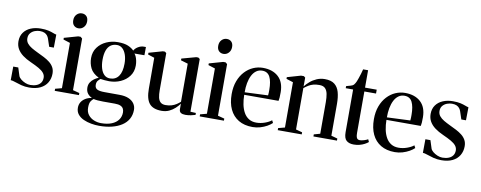

<svg xmlns="http://www.w3.org/2000/svg" viewBox="-74 -1085 4239 1691"><g transform="rotate(10 2045.0 -239.5)"><path d="M197 10.5Q159 10.5 126 1.8Q93 -7 67.8 -16Q42.5 -25 27 -25.5L28 -147H73L96 -75Q100.5 -61.5 117.5 -47.2Q134.5 -33 157.8 -23.2Q181 -13.5 203 -13.5Q234.5 -13.5 258.2 -22.8Q282 -32 295.5 -50.5Q309 -69 309 -96Q309 -119.5 294.2 -138.2Q279.5 -157 249.5 -174.2Q219.5 -191.5 174.5 -211.5Q131.5 -230.5 100 -254Q68.5 -277.5 51.5 -307.2Q34.5 -337 34.5 -375Q34.5 -421 57.5 -453.2Q80.5 -485.5 120.2 -502.2Q160 -519 210 -519Q251 -519 277.8 -512.8Q304.5 -506.5 322 -499.5Q339.5 -492.5 352.5 -490L351 -373.5H309.5L286.5 -442.5Q282 -456.5 272.5 -468.8Q263 -481 246.8 -488.5Q230.5 -496 205 -496Q184 -496 161.2 -487.8Q138.5 -479.5 122.8 -461.5Q107 -443.5 107 -414.5Q107 -388.5 122.2 -369.2Q137.5 -350 163 -335Q188.5 -320 219 -305.5Q250 -291 278.8 -276.2Q307.5 -261.5 330.2 -243.5Q353 -225.5 366.2 -201.8Q379.5 -178 379.5 -145.5Q379.5 -100.5 358.5 -65Q337.5 -29.5 296.8 -9.5Q256 10.5 197 10.5Z M425 0V-18.5L483.5 -34V-439L422.5 -458.5V-473.5L545.5 -508.5H567L582.5 -495.5V-34L641.5 -18.5V0ZM534 -578.5Q510 -578.5 493.8 -594.5Q477.5 -610.5 477.5 -641Q477.5 -673.5 496.8 -693.5Q516 -713.5 542.5 -713.5H543.5Q567.5 -713.5 583.8 -697.8Q600 -682 600 -651Q600 -619 580.8 -598.8Q561.5 -578.5 535 -578.5Z M862.5 235.5Q828.5 235.5 791.5 229Q754.5 222.5 722.8 208.2Q691 194 671.2 169.8Q651.5 145.5 651.5 110.5Q651.5 82 665 60.2Q678.5 38.5 702.5 24Q726.5 9.5 758 5Q733 -7 718 -27.2Q703 -47.5 703 -79.5Q703 -105 715 -124.5Q727 -144 746 -158Q765 -172 786.5 -181Q730.5 -209 710.2 -250.8Q690 -292.5 690 -340.5Q690 -396 719.5 -436Q749 -476 796.8 -497.5Q844.5 -519 899 -519Q958 -519 992.2 -503.8Q1026.5 -488.5 1044 -469Q1056 -491 1080.5 -505.2Q1105 -519.5 1128.5 -519.5H1149L1148.5 -446L1059 -445.5Q1067.5 -437 1074.2 -421.5Q1081 -406 1085.2 -385.8Q1089.5 -365.5 1089.5 -342.5Q1089.5 -288 1060.2 -248.5Q1031 -209 983.8 -187.8Q936.5 -166.5 882 -166.5Q862.5 -166.5 841.2 -168.5Q820 -170.5 804 -173Q794.5 -166 783 -153.2Q771.5 -140.5 771.5 -115.5Q771.5 -87.5 792 -76.2Q812.5 -65 859 -65L992.5 -64.5Q1042 -64.5 1075 -50.2Q1108 -36 1124.8 -11.2Q1141.5 13.5 1141.5 44Q1141.5 90 1121.5 125.8Q1101.5 161.5 1064.5 185.8Q1027.5 210 976.2 222.8Q925 235.5 862.5 235.5ZM875 209.5Q931.5 209.5 970.5 193.5Q1009.5 177.5 1029.8 148.8Q1050 120 1050 83.5Q1050 64.5 1042.5 50Q1035 35.5 1016.8 27.2Q998.5 19 965.5 19H860.5Q832.5 19 810.8 17Q789 15 775 11.5Q761.5 21 750.8 38.5Q740 56 740 93.5Q740 133.5 760.5 159.2Q781 185 812 197.2Q843 209.5 875 209.5ZM884 -192Q934.5 -192 961.8 -230.2Q989 -268.5 989 -342.5Q989 -386.5 977.5 -420.5Q966 -454.5 945.2 -473.8Q924.5 -493 896 -493Q862.5 -493 839.2 -476.2Q816 -459.5 804 -426Q792 -392.5 792 -342.5Q792 -298.5 802.5 -264.5Q813 -230.5 833.5 -211.2Q854 -192 884 -192Z M1594 8.5Q1569 8.5 1554 -0.5Q1539 -9.5 1539 -33.5V-81.5Q1524 -60.5 1501.2 -39.2Q1478.5 -18 1448.8 -4Q1419 10 1382 10Q1305 10 1271.5 -30.8Q1238 -71.5 1238 -162.5L1237.5 -439L1179.5 -458V-473.5L1302.5 -508.5H1321L1334.5 -498V-165Q1334.5 -128 1340.5 -101.2Q1346.5 -74.5 1362.5 -60.2Q1378.5 -46 1408 -46Q1437.5 -46 1461.2 -53.2Q1485 -60.5 1503.8 -72.8Q1522.5 -85 1537 -98.5V-439L1473.5 -458V-473.5L1601 -508.5H1619.5L1634 -498V-26.5L1683 -24V-6.5Q1666.5 -2 1644.5 3.2Q1622.5 8.5 1594 8.5Z M1721.5 0V-18.5L1780 -34V-439L1719 -458.5V-473.5L1842 -508.5H1863.5L1879 -495.5V-34L1938 -18.5V0ZM1830.5 -578.5Q1806.5 -578.5 1790.2 -594.5Q1774 -610.5 1774 -641Q1774 -673.5 1793.2 -693.5Q1812.5 -713.5 1839 -713.5H1840Q1864 -713.5 1880.2 -697.8Q1896.5 -682 1896.5 -651Q1896.5 -619 1877.2 -598.8Q1858 -578.5 1831.5 -578.5Z M2195.5 11.5Q2121 11.5 2069.5 -19.5Q2018 -50.5 1991.2 -107.2Q1964.5 -164 1964.5 -242.5Q1964.5 -309 1983.8 -360Q2003 -411 2036 -446.5Q2069 -482 2110.5 -500Q2152 -518 2196 -518Q2283.5 -518 2334.8 -471.2Q2386 -424.5 2387 -335Q2387.5 -304 2385.8 -285.5Q2384 -267 2381.5 -255.5H2074.5Q2075 -209.5 2083.2 -169.2Q2091.5 -129 2108.8 -98.2Q2126 -67.5 2154 -50Q2182 -32.5 2221 -32.5Q2259.5 -32.5 2297 -46Q2334.5 -59.5 2356 -77.5L2367.5 -55Q2350.5 -38.5 2323.5 -23.2Q2296.5 -8 2263.5 1.8Q2230.5 11.5 2195.5 11.5ZM2074.5 -278 2282.5 -287Q2284 -300.5 2284.2 -312.2Q2284.5 -324 2284.5 -336.5Q2284.5 -411.5 2263.8 -452Q2243 -492.5 2195 -492.5Q2164.5 -492.5 2141.5 -475.8Q2118.5 -459 2103.5 -429.5Q2088.5 -400 2081.2 -361Q2074 -322 2074.5 -278Z M2478 -34V-439L2417 -458.5V-473.5L2538 -508.5H2563.5L2577 -498V-458.5L2576.5 -419Q2594 -441.5 2619.8 -463.8Q2645.5 -486 2678.8 -500.5Q2712 -515 2751 -515Q2806.5 -515 2837.2 -491.2Q2868 -467.5 2880.5 -423.5Q2893 -379.5 2893 -318.5V-34L2949 -18.5V0H2738.5V-18.5L2793.5 -34V-316Q2793.5 -358 2787.5 -389.2Q2781.5 -420.5 2764.2 -438Q2747 -455.5 2712 -455.5Q2681.5 -455.5 2658.8 -449.5Q2636 -443.5 2616.8 -431.8Q2597.5 -420 2577 -404V-34L2634 -18.5V0H2419.5V-18.5Z M3099.5 8.5Q3058 8.5 3034.5 -11.8Q3011 -32 3011 -86.5V-468H2945V-486.5Q2951.5 -489 2961.8 -491.5Q2972 -494 2982.5 -497.2Q2993 -500.5 2998.5 -503Q3006.5 -507 3012.2 -513.2Q3018 -519.5 3022.5 -528Q3027 -536.5 3031 -545Q3035.5 -556 3042.2 -574.8Q3049 -593.5 3055.5 -615.8Q3062 -638 3067 -658H3111.5V-502.5H3216V-468H3111.5V-99Q3111.5 -74 3115.5 -61Q3119.5 -48 3127.5 -43.2Q3135.5 -38.5 3146.5 -38.5Q3161 -38.5 3183 -45Q3205 -51.5 3218 -59.5L3228.5 -36.5Q3216 -25.5 3196.2 -15Q3176.5 -4.5 3152 2Q3127.5 8.5 3099.5 8.5Z M3467.5 11.5Q3393 11.5 3341.5 -19.5Q3290 -50.5 3263.2 -107.2Q3236.5 -164 3236.5 -242.5Q3236.5 -309 3255.8 -360Q3275 -411 3308 -446.5Q3341 -482 3382.5 -500Q3424 -518 3468 -518Q3555.5 -518 3606.8 -471.2Q3658 -424.5 3659 -335Q3659.5 -304 3657.8 -285.5Q3656 -267 3653.5 -255.5H3346.5Q3347 -209.5 3355.2 -169.2Q3363.5 -129 3380.8 -98.2Q3398 -67.5 3426 -50Q3454 -32.5 3493 -32.5Q3531.5 -32.5 3569 -46Q3606.5 -59.5 3628 -77.5L3639.5 -55Q3622.5 -38.5 3595.5 -23.2Q3568.5 -8 3535.5 1.8Q3502.5 11.5 3467.5 11.5ZM3346.5 -278 3554.5 -287Q3556 -300.5 3556.2 -312.2Q3556.5 -324 3556.5 -336.5Q3556.5 -411.5 3535.8 -452Q3515 -492.5 3467 -492.5Q3436.5 -492.5 3413.5 -475.8Q3390.5 -459 3375.5 -429.5Q3360.5 -400 3353.2 -361Q3346 -322 3346.5 -278Z M3883 10.5Q3845 10.5 3812 1.8Q3779 -7 3753.8 -16Q3728.5 -25 3713 -25.5L3714 -147H3759L3782 -75Q3786.5 -61.5 3803.5 -47.2Q3820.5 -33 3843.8 -23.2Q3867 -13.5 3889 -13.5Q3920.5 -13.5 3944.2 -22.8Q3968 -32 3981.5 -50.5Q3995 -69 3995 -96Q3995 -119.5 3980.2 -138.2Q3965.5 -157 3935.5 -174.2Q3905.5 -191.5 3860.5 -211.5Q3817.5 -230.5 3786 -254Q3754.5 -277.5 3737.5 -307.2Q3720.5 -337 3720.5 -375Q3720.5 -421 3743.5 -453.2Q3766.5 -485.5 3806.2 -502.2Q3846 -519 3896 -519Q3937 -519 3963.8 -512.8Q3990.5 -506.5 4008 -499.5Q4025.5 -492.5 4038.5 -490L4037 -373.5H3995.5L3972.5 -442.5Q3968 -456.5 3958.5 -468.8Q3949 -481 3932.8 -488.5Q3916.5 -496 3891 -496Q3870 -496 3847.2 -487.8Q3824.5 -479.5 3808.8 -461.5Q3793 -443.5 3793 -414.5Q3793 -388.5 3808.2 -369.2Q3823.5 -350 3849 -335Q3874.5 -320 3905 -305.5Q3936 -291 3964.8 -276.2Q3993.5 -261.5 4016.2 -243.5Q4039 -225.5 4052.2 -201.8Q4065.5 -178 4065.5 -145.5Q4065.5 -100.5 4044.5 -65Q4023.5 -29.5 3982.8 -9.5Q3942 10.5 3883 10.5Z"/></g></svg>

Font: Merriweather 144pt
Style: Regular
Weight: 400
Version: Version 2.100